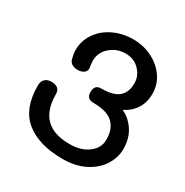

<svg xmlns="http://www.w3.org/2000/svg" viewBox="-158 -813 906 939"><g transform="rotate(30 295.5 -343.0)"><path d="M555 -193Q555 -145 527 -101Q499 -57 446 -30Q393 -3 322 -3Q186 -3 111.5 -63.5Q37 -124 37 -253Q37 -277 50 -290Q63 -303 86 -303Q135 -303 135 -260Q135 -83 314 -83Q379 -83 419.5 -114Q460 -145 460 -191Q460 -252 426 -284Q392 -316 316 -316Q276 -316 276 -354Q276 -375 284.5 -385.5Q293 -396 314 -396Q381 -396 411 -422Q441 -448 441 -499Q441 -540 410.5 -572Q380 -604 332 -604Q282 -604 245.5 -572Q209 -540 209 -492Q210 -481 211 -471.5Q212 -462 213 -457Q217 -442 204.5 -429.5Q192 -417 166 -417Q151 -417 138.5 -423Q126 -429 120 -441Q110 -472 110 -497Q110 -549 139.5 -592Q169 -635 219.5 -659Q270 -683 330 -683Q386 -683 435 -659Q484 -635 513.5 -593Q543 -551 543 -499Q543 -449 519.5 -413Q496 -377 456 -358Q502 -336 528.5 -293.5Q555 -251 555 -193Z"/></g></svg>

Font: Mali Medium
Style: Regular
Weight: 500
Version: Version 1.000; ttfautohint (v1.6)